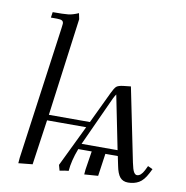

<svg xmlns="http://www.w3.org/2000/svg" viewBox="-83 -826 883 913"><g transform="rotate(10 358.5 -369.0)"><path d="M64.9 6.8 66.9 -19 155.8 -662.1Q158.2 -681.6 158.2 -683.1Q158.2 -693.4 151.4 -697.8Q144.5 -702.1 127 -702.1H97.2L101.1 -729Q154.3 -729 176 -731.4Q197.8 -733.9 225.1 -746.1L231 -717.8L168 -245.1H366.2L439 -397.9Q451.2 -423.8 460 -431.4Q468.8 -439 493.2 -441.9L528.8 -445.8L601.1 -90.8Q607.9 -57.6 614.7 -46.4Q621.6 -35.2 629.9 -35.2Q648.9 -35.2 664.1 -64.9L674.8 -86.9L698.2 -76.2L687 -54.2Q668.9 -19 646.2 -6.1Q623.5 6.8 594.2 6.8Q569.3 6.8 555.4 -9.5Q541.5 -25.9 534.2 -64L524.9 -108.9H464.8L449.2 0L382.8 4.9L384.8 -19L398.9 -108.9H334Q310.5 -47.4 307.1 1Q289.1 2.4 264.2 7.8L256.8 -19L353 -217.8H164.1L132.8 0ZM345.2 -136.2H519L466.8 -396Q462.4 -390.6 454.1 -374Z"/></g></svg>

Font: Dihjauti S
Style: Italic
Weight: 400
Italic angle: -9°
Designer: T. Christopher White
Version: Version 3.0.0